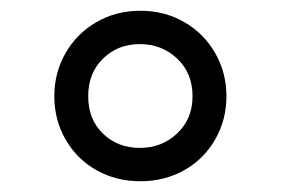

<svg xmlns="http://www.w3.org/2000/svg" viewBox="-20 -777 522 357"><path d="M81 -598Q81 -642 102 -678.5Q123 -715 159.5 -736Q196 -757 241 -757Q286 -757 322.5 -736Q359 -715 380 -678.5Q401 -642 401 -598Q401 -554 380 -517.5Q359 -481 322.5 -460.5Q286 -440 241 -440Q196 -440 159.5 -460.5Q123 -481 102 -517.5Q81 -554 81 -598ZM240 -502Q281 -502 309.5 -529Q338 -556 338 -598Q338 -641 309.5 -668Q281 -695 240 -695Q199 -695 171.5 -668Q144 -641 144 -598Q144 -555 171.5 -528.5Q199 -502 240 -502Z"/></svg>

Font: Evergrow Sans 
Style: Regular
Weight: 400
Foundry: 10Web
Version: Version 1.000